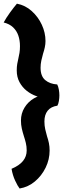

<svg xmlns="http://www.w3.org/2000/svg" viewBox="-30 -828 356 1072"><path d="M79.5 224.5Q69 211.5 54.8 181Q40.5 150.5 34.5 114.5Q77.5 96.5 98.2 71Q119 45.5 119 12Q119 -10.5 114.2 -30Q109.5 -49.5 103 -69Q96.5 -89.5 91.8 -110.2Q87 -131 87 -155Q87 -194.5 106.8 -227Q126.5 -259.5 159.8 -279Q193 -298.5 232 -299L230.5 -280.5Q202.5 -281 173.2 -291.2Q144 -301.5 119.2 -321Q94.5 -340.5 79 -369Q63.5 -397.5 63.5 -435Q63.5 -455.5 66.2 -471Q69 -486.5 72.5 -501.5Q76 -516.5 78.8 -533Q81.5 -549.5 81.5 -570.5Q81.5 -603 72.2 -629.8Q63 -656.5 43 -675.5Q23 -694.5 -9.5 -702.5Q4.5 -728.5 25.8 -757.8Q47 -787 64.5 -807.5Q111.5 -798.5 147.2 -766.2Q183 -734 203.5 -689.8Q224 -645.5 224 -599Q224 -581.5 220.2 -564Q216.5 -546.5 210.5 -528.5Q205 -510 200.8 -490Q196.5 -470 196.5 -450Q196.5 -402.5 222.5 -380.8Q248.5 -359 289.5 -356.5Q295.5 -345 298.5 -328Q301.5 -311 301.5 -295.5Q301.5 -281 298.8 -264.2Q296 -247.5 290.5 -238Q254 -232.5 236 -209.8Q218 -187 218 -150Q218 -126.5 222.5 -106.5Q227 -86.5 232.5 -67.5Q239 -48.5 243 -29.2Q247 -10 247 12.5Q247 62.5 224.8 108Q202.5 153.5 165 185Q127.5 216.5 79.5 224.5Z"/></svg>

Font: Grandstander Thin
Style: Bold
Weight: 700
Version: Version 1.200